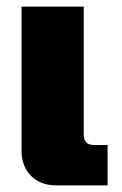

<svg xmlns="http://www.w3.org/2000/svg" viewBox="-20 -560 370 580"><path d="M45 -105V-540H233V-153Q233 -122 264 -122H305V0H150Q102 0 73.5 -29Q45 -58 45 -105Z"/></svg>

Font: Kanit Bold
Style: Regular
Weight: 700
Designer: Katatrad Team
Foundry: CadsonDemak
Version: Version 1.000